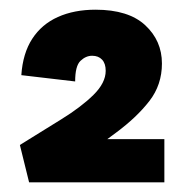

<svg xmlns="http://www.w3.org/2000/svg" viewBox="-20 -782 384 396"><path d="M21 -483Q66 -511 106.5 -536Q147 -561 172.5 -586Q198 -611 198 -636Q198 -651 190.5 -659Q183 -667 170 -667Q157 -667 146 -656.5Q135 -646 135 -614L24 -627Q27 -672 46.5 -702Q66 -732 99.5 -747Q133 -762 177 -762Q245 -762 279.5 -730Q314 -698 314 -651Q314 -607 288 -573.5Q262 -540 219.5 -508.5Q177 -477 127 -440L143 -495H319V-406H40Z"/></svg>

Font: Ysabeau Office Black
Style: Regular
Weight: 900
Designer: Christian Thalmann (Catharsis Fonts)
Version: Version 2.001;gftools[0.9.30]; featfreeze: tnum,lnum,ss02